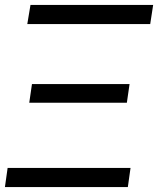

<svg xmlns="http://www.w3.org/2000/svg" viewBox="-39 -761 643 781"><path d="M-19 0H481L492 -78H-8ZM80 -343H477L488 -419H91ZM72 -663H572L584 -741H85Z"/></svg>

Font: Cheyenne Sans
Style: Italic
Weight: 400
Italic angle: -8.13011°
Designer: The Public Sans project authors (U.S. Web Design System), Libre Franklin designed by Pablo Impallari and Rodrigo Fuenzal
Foundry: The Cheyenne Sans Project Authors
Version: Version 2.007